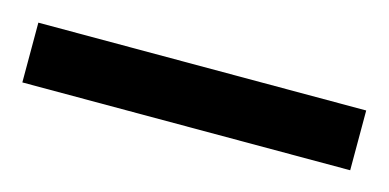

<svg xmlns="http://www.w3.org/2000/svg" viewBox="-28 18 427 211"><g transform="rotate(15 185.5 124.0)"><path d="M-1 90V158H372V90Z"/></g></svg>

Font: Noto Sans Gurmukhi SemiCondensed
Style: Bold
Weight: 700
Width: 4
Designer: Jelle Bosma - Monotype Design Team
Foundry: Monotype Imaging Inc.
Version: Version 2.004